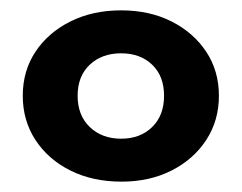

<svg xmlns="http://www.w3.org/2000/svg" viewBox="-20 -770 467 371"><path d="M215 -419Q159 -419 116 -440.5Q73 -462 48.5 -499.5Q24 -537 24 -585Q24 -633 48.5 -670Q73 -707 116 -728.5Q159 -750 214 -750Q269 -750 311.5 -728.5Q354 -707 378.5 -670Q403 -633 403 -585Q403 -537 378.5 -499.5Q354 -462 311.5 -440.5Q269 -419 215 -419ZM214 -502Q251 -502 274 -524.5Q297 -547 297 -585Q297 -623 274 -645Q251 -667 214 -667Q177 -667 153.5 -645Q130 -623 130 -585Q130 -547 153.5 -524.5Q177 -502 214 -502Z"/></svg>

Font: Montserrat Z
Style: Bold
Weight: 700
Designer: Julieta Ulanovsky
Foundry: Julieta Ulanovsky
Version: Version 8.000